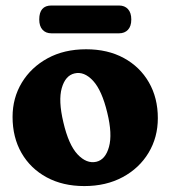

<svg xmlns="http://www.w3.org/2000/svg" viewBox="-20 -648 604 680"><path d="M285 -473.5Q361.5 -473.5 418.5 -442.5Q475.5 -411.5 507.2 -356.5Q539 -301.5 539 -229.5Q539 -161.5 506.2 -107Q473.5 -52.5 414.8 -20.8Q356 11 278.5 11Q202.5 11 145.2 -20Q88 -51 56.2 -106.2Q24.5 -161.5 24.5 -234Q24.5 -301 57.2 -355.2Q90 -409.5 148.5 -441.5Q207 -473.5 285 -473.5ZM321 -75Q353.5 -82.5 366 -127.8Q378.5 -173 360 -248.5Q341 -328 309.5 -362Q278 -396 244 -388Q211.5 -380.5 198.8 -336.2Q186 -292 204.5 -214.5Q223 -135 254.8 -101.2Q286.5 -67.5 321 -75ZM119 -579Q119 -628.5 162 -628.5H401.5Q421.5 -628.5 433.2 -615.8Q445 -603 445 -579Q445 -555 433.2 -542.5Q421.5 -530 401.5 -530H162Q142 -530 130.5 -542.8Q119 -555.5 119 -579Z"/></svg>

Font: Fraunces 72pt S100
Style: Bold
Weight: 700
Version: Version 1.000; ttfautohint (v1.8.3)